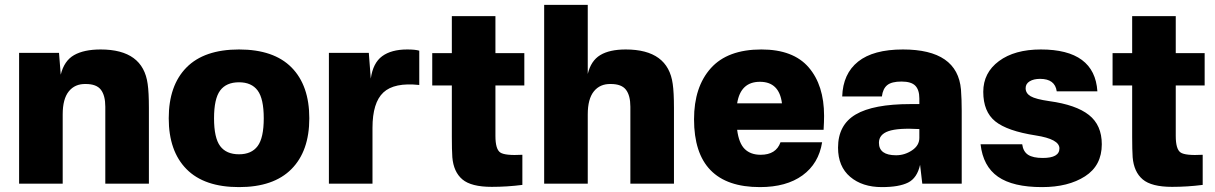

<svg xmlns="http://www.w3.org/2000/svg" viewBox="-20 -750 4962 784"><path d="M391 -548Q564 -548 583 -407Q588 -373 588 -309V0H410V-314Q410 -360 392 -383.5Q374 -407 330 -407Q286 -408 261 -377Q236 -346 236 -283V0H58V-534H221L228 -445Q242 -502 282.5 -525Q323 -548 391 -548Z M956 -120Q1007 -120 1032 -153.5Q1057 -187 1057 -267Q1057 -347 1032 -380.5Q1007 -414 956 -414Q904 -414 879 -380.5Q854 -347 854 -267Q854 -187 879 -153.5Q904 -120 956 -120ZM956 14Q814 14 741.5 -59.5Q669 -133 669 -267Q669 -401 741.5 -474.5Q814 -548 956 -548Q1098 -548 1170.5 -474.5Q1243 -401 1243 -267Q1243 -133 1170 -59.5Q1097 14 956 14Z M1643 -548Q1676 -548 1692 -543V-403Q1590 -414 1545.5 -372.5Q1501 -331 1501 -228V0H1323V-534H1486L1494 -429Q1503 -493 1540.5 -520.5Q1578 -548 1643 -548Z M2003 -195Q2003 -141 2022.5 -127.5Q2042 -114 2113 -118V5Q2051 13 1988 13Q1904 13 1868 -17.5Q1832 -48 1827 -108Q1825 -138 1825 -191V-401H1745V-533H1825V-684H2003V-533H2121V-401H2003Z M2380 -730V-448Q2393 -502 2431 -525Q2469 -548 2535 -548Q2708 -548 2727 -407Q2732 -373 2732 -309V0H2554V-314Q2554 -360 2536 -383.5Q2518 -407 2474 -407Q2430 -408 2405 -377Q2380 -346 2380 -283V0H2202V-730Z M3089 -548Q3219 -548 3282 -475Q3345 -402 3345 -277Q3345 -254 3343 -220H2990Q2997 -165 3021 -141.5Q3045 -118 3086 -118Q3149 -118 3167 -169H3337Q3323 -82 3257 -34Q3191 14 3083 14Q2814 14 2814 -263Q2814 -395 2882.5 -471.5Q2951 -548 3089 -548ZM2990 -328H3173Q3162 -416 3083 -416Q3004 -416 2990 -328Z M3667 -548Q3890 -548 3904 -384Q3907 -344 3907 -298V0H3746L3737 -77Q3725 -23 3688 -4.5Q3651 14 3581 14Q3501 14 3451.5 -28Q3402 -70 3402 -147Q3402 -240 3474 -282.5Q3546 -325 3698 -325H3734V-348Q3734 -383 3717.5 -400Q3701 -417 3661 -417Q3621 -417 3603 -402.5Q3585 -388 3581 -356H3419Q3422 -449 3484 -498.5Q3546 -548 3667 -548ZM3569 -167Q3569 -116 3639 -116Q3674 -116 3704 -136Q3734 -156 3734 -187V-223Q3647 -228 3608 -214.5Q3569 -201 3569 -167Z M4230 -548Q4450 -548 4461 -377H4295Q4288 -428 4227 -428Q4201 -428 4184.5 -418Q4168 -408 4168 -390Q4168 -369 4188.5 -357Q4209 -345 4265 -337Q4374 -322 4426.5 -280.5Q4479 -239 4479 -161Q4479 -74 4410.5 -30Q4342 14 4235 14Q4116 14 4055 -28.5Q3994 -71 3984 -161H4154Q4158 -131 4178 -118Q4198 -105 4238 -105Q4306 -105 4306 -144Q4306 -182 4209 -197Q4093 -215 4044 -254.5Q3995 -294 3995 -375Q3995 -453 4059 -500.5Q4123 -548 4230 -548Z M4781 -195Q4781 -141 4800.5 -127.5Q4820 -114 4891 -118V5Q4829 13 4766 13Q4682 13 4646 -17.5Q4610 -48 4605 -108Q4603 -138 4603 -191V-401H4523V-533H4603V-684H4781V-533H4899V-401H4781Z"/></svg>

Font: Nacelle Heavy
Style: Regular
Weight: 800
Designer: Sora Sagano
Foundry: Sora Sagano
Version: Version 1.000;FEAKit 1.0